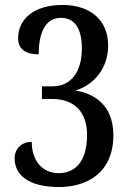

<svg xmlns="http://www.w3.org/2000/svg" viewBox="-20 -744 520 774"><path d="M218 10C325 10 437 -43 437 -199C437 -325 354 -368 284 -379C360 -402 416 -470 416 -560C416 -665 342 -724 232 -724C113 -724 53 -664 53 -590C53 -541 90 -525 136 -525C136 -604 158 -672 226 -672C283 -672 310 -626 310 -549C310 -455 267 -396 192 -396H149V-345H190C283 -345 331 -289 331 -200C331 -87 278 -46 217 -46C148 -46 108 -99 108 -172C69 -172 39 -147 39 -105C39 -42 91 10 218 10Z"/></svg>

Font: Noto Serif Ethiopic Condensed Medium
Style: Regular
Weight: 500
Width: 3
Designer: Monotype Design Team
Foundry: Monotype Imaging Inc.
Version: Version 2.102